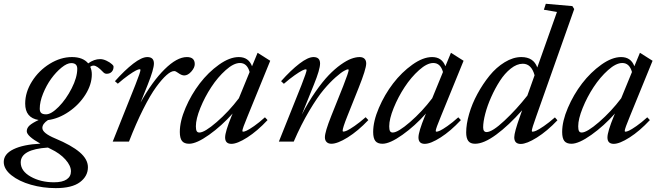

<svg xmlns="http://www.w3.org/2000/svg" viewBox="-89 -745 3471 1010"><path d="M204.1 244.6Q136.7 244.6 74 226.8Q11.2 209 -29.1 176.8Q-69.3 144.5 -69.3 106.9Q-69.3 64.9 -17.8 40Q33.7 15.1 123.5 10.7Q51.8 -29.3 51.8 -54.7Q51.8 -71.3 65.9 -84.5Q80.1 -97.7 114.3 -113.8Q43.5 -125 43.5 -200.2Q43.5 -259.8 79.3 -316.9Q115.2 -374 172.6 -409.4Q230 -444.8 289.6 -444.8Q347.2 -444.8 375 -411.6Q405.8 -434.1 438 -434.1Q453.1 -434.1 470.9 -425.8Q488.8 -417.5 500.5 -406.7Q508.3 -400.4 508.3 -393.6Q508.3 -377.4 498.5 -367.2Q488.8 -356.9 471.7 -356.9Q461.4 -356.9 453.1 -366.2Q421.4 -399.9 403.8 -399.9Q393.6 -399.9 385.7 -393.6Q394 -376 394 -353.5Q394 -300.8 360.4 -247.3Q326.7 -193.8 272.9 -157.2Q219.2 -120.6 163.1 -113.3Q133.8 -93.8 133.8 -71.8Q133.8 -44.9 201.7 -16.6Q287.1 19 330.3 55.9Q373.5 92.8 373.5 134.8Q373.5 181.6 331.8 213.1Q290 244.6 204.1 244.6ZM153.3 -143.6Q180.7 -143.6 219.7 -183.1Q258.8 -222.7 288.1 -280.3Q317.4 -337.9 317.4 -383.3Q317.4 -413.1 285.6 -413.1Q263.7 -413.1 234.6 -389.4Q205.6 -365.7 180.4 -331.1Q155.3 -296.4 137.7 -252.9Q120.1 -209.5 120.1 -173.3Q120.1 -157.7 127.9 -150.6Q135.7 -143.6 153.3 -143.6ZM20 109.4Q20 154.8 72.5 184.3Q125 213.9 195.3 213.9Q239.3 213.9 261.7 198.7Q284.2 183.6 284.2 156.2Q284.2 126.5 255.1 94Q226.1 61.5 177.7 38.6Q169.9 35.2 163.1 31.2Q20 40.5 20 109.4Z M503.9 0 623 -298.3Q649.9 -366.2 649.9 -377Q649.9 -380.9 645.5 -380.9Q639.6 -380.9 626.2 -374.3Q612.8 -367.7 586.9 -349.4Q561 -331.1 530.8 -304.7L515.6 -317.9Q566.9 -375.5 611.8 -410.2Q656.7 -444.8 686 -444.8Q720.7 -444.8 720.7 -411.1Q720.7 -381.3 688 -299.3L650.4 -205.6Q711.9 -316.4 776.9 -380.6Q841.8 -444.8 894 -444.8Q935.5 -444.8 935.5 -407.7Q935.5 -389.2 917.5 -368.7Q899.4 -348.1 879.9 -348.1Q866.2 -348.1 846.7 -362.3Q835.4 -371.1 827.1 -371.1Q811 -371.1 787.1 -350.1Q763.2 -329.1 732.4 -287.1Q701.7 -245.1 664.1 -170.4Q626.5 -95.7 589.4 0Z M905.8 11.2Q879.9 11.2 868.4 -3.4Q856.9 -18.1 856.9 -50.8Q856.9 -107.4 887 -177.5Q917 -247.6 961.9 -306.2Q1006.8 -364.7 1063 -404.8Q1119.1 -444.8 1167 -444.8Q1218.8 -444.8 1236.8 -396.5L1266.1 -467.3L1332.5 -425.3L1213.4 -133.3Q1186 -67.9 1186 -56.6Q1186 -52.2 1189.9 -52.2Q1196.3 -52.2 1208.7 -57.9Q1221.2 -63.5 1247.6 -81.8Q1273.9 -100.1 1304.7 -127.9L1318.4 -113.3Q1264.6 -55.7 1211.9 -22Q1159.2 11.7 1128.4 11.7Q1095.2 11.7 1095.2 -22Q1095.2 -51.8 1129.4 -135.3L1134.8 -147.9Q1077.1 -83 1011 -35.9Q944.8 11.2 905.8 11.2ZM941.4 -80.6Q941.4 -63 945.6 -55.4Q949.7 -47.9 960 -47.9Q987.3 -47.9 1051 -103Q1114.7 -158.2 1167.5 -228L1224.1 -366.2Q1210.9 -413.6 1173.3 -413.6Q1140.1 -413.6 1098.4 -376.2Q1056.6 -338.9 1022.5 -286.9Q988.3 -234.9 964.8 -177Q941.4 -119.1 941.4 -80.6Z M1377.9 0 1497.1 -297.9Q1523.9 -366.7 1523.9 -376.5Q1523.9 -380.4 1519.5 -380.4Q1513.7 -380.4 1500.2 -373.8Q1486.8 -367.2 1460.7 -348.9Q1434.6 -330.6 1404.3 -304.2L1389.6 -317.9Q1440.9 -375.5 1486.1 -410.2Q1531.2 -444.8 1560.1 -444.8Q1594.7 -444.8 1594.7 -411.1Q1594.7 -379.4 1562 -299.3L1498.5 -141.6Q1533.2 -209 1570.6 -262.5Q1607.9 -315.9 1640.1 -349.4Q1672.4 -382.8 1703.6 -405Q1734.9 -427.2 1758.8 -436Q1782.7 -444.8 1802.7 -444.8Q1819.3 -444.8 1828.4 -436Q1837.4 -427.2 1837.4 -411.1Q1837.4 -382.3 1797.4 -282.2L1738.3 -134.3Q1713.4 -72.3 1713.4 -57.1Q1713.4 -52.7 1717.8 -52.7Q1724.1 -52.7 1736.8 -58.3Q1749.5 -64 1776.1 -82.3Q1802.7 -100.6 1834.5 -128.4L1848.6 -113.3Q1793.9 -55.7 1740.2 -22.2Q1686.5 11.2 1654.3 11.2Q1638.2 11.2 1629.2 2.2Q1620.1 -6.8 1620.1 -22.9Q1620.1 -51.3 1653.8 -135.7L1716.3 -292Q1745.1 -365.7 1745.1 -376.5Q1745.1 -380.4 1741.2 -380.4Q1736.3 -380.4 1721.2 -372.3Q1706.1 -364.3 1676.5 -338.4Q1647 -312.5 1614 -273.4Q1581.1 -234.4 1538.1 -162.4Q1495.1 -90.3 1456.1 0Z M1922.9 11.2Q1897 11.2 1885.5 -3.4Q1874 -18.1 1874 -50.8Q1874 -107.4 1904.1 -177.5Q1934.1 -247.6 1979 -306.2Q2023.9 -364.7 2080.1 -404.8Q2136.2 -444.8 2184.1 -444.8Q2235.8 -444.8 2253.9 -396.5L2283.2 -467.3L2349.6 -425.3L2230.5 -133.3Q2203.1 -67.9 2203.1 -56.6Q2203.1 -52.2 2207 -52.2Q2213.4 -52.2 2225.8 -57.9Q2238.3 -63.5 2264.6 -81.8Q2291 -100.1 2321.8 -127.9L2335.4 -113.3Q2281.7 -55.7 2229 -22Q2176.3 11.7 2145.5 11.7Q2112.3 11.7 2112.3 -22Q2112.3 -51.8 2146.5 -135.3L2151.9 -147.9Q2094.2 -83 2028.1 -35.9Q1961.9 11.2 1922.9 11.2ZM1958.5 -80.6Q1958.5 -63 1962.6 -55.4Q1966.8 -47.9 1977.1 -47.9Q2004.4 -47.9 2068.1 -103Q2131.8 -158.2 2184.6 -228L2241.2 -366.2Q2228 -413.6 2190.4 -413.6Q2157.2 -413.6 2115.5 -376.2Q2073.7 -338.9 2039.6 -286.9Q2005.4 -234.9 1981.9 -177Q1958.5 -119.1 1958.5 -80.6Z M2410.2 11.2Q2384.8 11.2 2374 -3.9Q2363.3 -19 2363.3 -48.3Q2363.3 -91.8 2378.7 -145.3Q2394 -198.7 2422.4 -251Q2450.7 -303.2 2486.1 -346.9Q2521.5 -390.6 2565.9 -417.7Q2610.4 -444.8 2653.3 -444.8Q2717.8 -444.8 2737.3 -390.1L2840.8 -682.1L2772 -693.8L2782.2 -725.1L2921.9 -712.9L2931.6 -697.3L2731.9 -132.8Q2708.5 -68.4 2708.5 -56.2Q2708.5 -52.2 2712.9 -52.2Q2719.2 -52.2 2731.9 -57.6Q2744.6 -63 2771.5 -81.3Q2798.3 -99.6 2830.1 -127.4L2843.3 -112.3Q2789.1 -55.2 2735.4 -21.5Q2681.6 12.2 2650.4 12.2Q2616.2 12.2 2616.2 -22.9Q2616.2 -48.8 2647 -134.8L2657.7 -165Q2586.9 -85 2521.5 -36.9Q2456.1 11.2 2410.2 11.2ZM2452.6 -75.2Q2452.6 -50.3 2470.7 -50.3Q2500.5 -50.3 2564.2 -109.9Q2627.9 -169.4 2685.1 -242.2L2723.1 -349.1Q2706.5 -409.7 2661.1 -409.7Q2629.9 -409.7 2597.9 -384.3Q2565.9 -358.9 2540.5 -319.3Q2515.1 -279.8 2494.9 -234.4Q2474.6 -189 2463.6 -146.5Q2452.6 -104 2452.6 -75.2Z M2917 11.2Q2891.1 11.2 2879.6 -3.4Q2868.2 -18.1 2868.2 -50.8Q2868.2 -107.4 2898.2 -177.5Q2928.2 -247.6 2973.1 -306.2Q3018.1 -364.7 3074.2 -404.8Q3130.4 -444.8 3178.2 -444.8Q3230 -444.8 3248 -396.5L3277.3 -467.3L3343.8 -425.3L3224.6 -133.3Q3197.3 -67.9 3197.3 -56.6Q3197.3 -52.2 3201.2 -52.2Q3207.5 -52.2 3220 -57.9Q3232.4 -63.5 3258.8 -81.8Q3285.2 -100.1 3315.9 -127.9L3329.6 -113.3Q3275.9 -55.7 3223.1 -22Q3170.4 11.7 3139.6 11.7Q3106.4 11.7 3106.4 -22Q3106.4 -51.8 3140.6 -135.3L3146 -147.9Q3088.4 -83 3022.2 -35.9Q2956.1 11.2 2917 11.2ZM2952.6 -80.6Q2952.6 -63 2956.8 -55.4Q2960.9 -47.9 2971.2 -47.9Q2998.5 -47.9 3062.3 -103Q3126 -158.2 3178.7 -228L3235.4 -366.2Q3222.2 -413.6 3184.6 -413.6Q3151.4 -413.6 3109.6 -376.2Q3067.9 -338.9 3033.7 -286.9Q2999.5 -234.9 2976.1 -177Q2952.6 -119.1 2952.6 -80.6Z"/></svg>

Font: Elstob Medium
Style: Italic
Weight: 500
Italic angle: -20°
Designer: Peter S. Baker
Version: Version 1.015